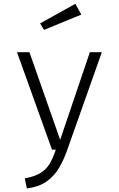

<svg xmlns="http://www.w3.org/2000/svg" viewBox="-20 -806 640 1034"><path d="M528.5 -525 341 4.5Q324 53 299 96.5Q274 140 232.5 170.2Q191 200.5 124.5 208.5L113.5 154.5Q168.5 144.5 199.8 124.5Q231 104.5 248.8 73.5Q266.5 42.5 280.5 0H260L71.5 -525H138.5L304 -53L464 -525ZM386 -785.5 418 -727.5 217 -645 196 -680Z"/></svg>

Font: Fira Code Light Light
Style: Regular
Weight: 300
Monospace: yes
Version: Version 5.002